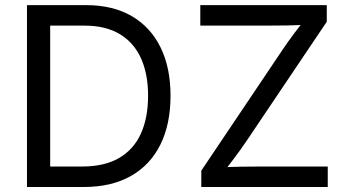

<svg xmlns="http://www.w3.org/2000/svg" viewBox="-20 -748 1391 768"><path d="M314.9 0H139.2V-82H309.1Q397.9 -82 456.3 -116Q514.6 -149.9 543.5 -213.4Q572.3 -276.9 572.3 -365.2Q572.3 -452.6 543.7 -515.4Q515.1 -578.1 458.7 -611.8Q402.3 -645.5 317.9 -645.5H135.3V-727.5H324.2Q430.7 -727.5 506.1 -684.1Q581.5 -640.6 621.8 -559.3Q662.1 -478 662.1 -365.2Q662.1 -251.5 621.6 -169.7Q581.1 -87.9 503.4 -43.9Q425.8 0 314.9 0ZM180.7 -727.5V0H87.9V-727.5ZM785.2 0V-65.4L1110.4 -549.3Q1132.3 -582 1157.2 -615Q1182.1 -647.9 1207 -680.2L1217.3 -649.9Q1172.4 -647 1127 -646.2Q1081.5 -645.5 1036.6 -645.5H781.2V-727.5H1287.1V-661.1L966.8 -185.1Q943.4 -150.4 917.2 -115.7Q891.1 -81.1 865.2 -47.4L855 -77.6Q899.9 -80.6 944.6 -81.3Q989.3 -82 1034.2 -82H1291V0Z"/></svg>

Font: Adwaita Sans
Style: Regular
Weight: 400
Designer: Rasmus Andersson
Foundry: rsms
Version: Version 4.001;git-9221beed3